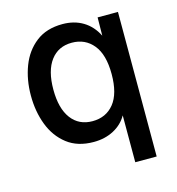

<svg xmlns="http://www.w3.org/2000/svg" viewBox="-104 -634 808 875"><g transform="rotate(-15 300.0 -197.0)"><path d="M528 150H427V-71Q405 -32 363.5 -10Q322 12 269 12Q193 12 143.5 -26.5Q94 -65 70 -128Q46 -191 46 -266Q46 -341 70 -404Q94 -467 143.5 -505.5Q193 -544 269 -544Q324 -544 365.5 -519Q407 -494 431 -446L432 -532H528ZM288 -81Q352 -81 389.5 -127.5Q427 -174 427 -266Q427 -358 389 -404.5Q351 -451 288 -451Q224 -451 188 -403Q152 -355 152 -266Q152 -177 188 -129Q224 -81 288 -81Z"/></g></svg>

Font: Geist Mono Medium
Style: Regular
Weight: 500
Monospace: yes
Designer: Basement.studio, Andrés Briganti, Mateo Zaragoza
Foundry: Basement.studio, Vercel, Andrés Briganti, Guido Ferreyra, Mateo Zaragoza
Version: Version 1.500; ttfautohint (v1.8.4.7-5d5b)